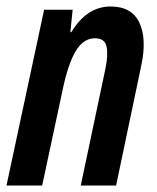

<svg xmlns="http://www.w3.org/2000/svg" viewBox="-25 -572 485 592"><path d="M-5 0 111 -542H199L192 -473H195Q243 -552 316 -552Q381 -552 404.5 -502.5Q428 -453 411 -372L333 0H224L300 -360Q309 -403 303.5 -428.5Q298 -454 268 -454Q232 -454 208.5 -414.5Q185 -375 169 -299L105 0Z"/></svg>

Font: Noto Sans ExtraCondensed SemiBold
Style: Italic
Weight: 600
Width: 2
Italic angle: -12°
Designer: Monotype Design Team
Foundry: Monotype Imaging Inc.
Version: Version 2.013; ttfautohint (v1.8.4.7-5d5b)